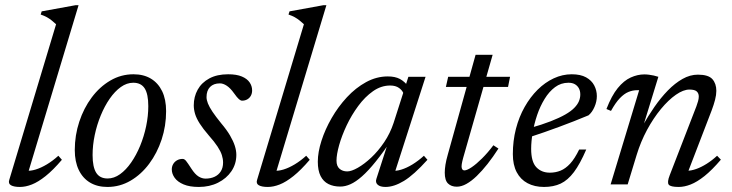

<svg xmlns="http://www.w3.org/2000/svg" viewBox="-20 -730 2898 760"><path d="M202 -634Q193 -642.5 184.5 -649.2Q176 -656 165.8 -661.8Q155.5 -667.5 141 -672.5L145 -685L279.5 -709.5H291L89.5 -40.5L83.5 -54.5Q100 -52.5 121.2 -59Q142.5 -65.5 165.8 -79.5Q189 -93.5 211 -113.5L225 -97.5Q190 -56.5 160.5 -33Q131 -9.5 106.2 0.2Q81.5 10 59 10Q35.5 10 23.8 3.5Q12 -3 16.5 -17.5Z M508.5 -436Q548.5 -436 577.2 -418.8Q606 -401.5 621.8 -369Q637.5 -336.5 637.5 -290Q637.5 -231.5 619.8 -177.8Q602 -124 570.5 -81.8Q539 -39.5 496.8 -14.8Q454.5 10 405 10Q365.5 10 336.5 -7.2Q307.5 -24.5 291.8 -57.2Q276 -90 276 -136Q276 -194.5 293.8 -248.2Q311.5 -302 343 -344.2Q374.5 -386.5 416.8 -411.2Q459 -436 508.5 -436ZM406 -23.5Q431.5 -23.5 455.2 -40.5Q479 -57.5 499.2 -86.8Q519.5 -116 534.8 -153Q550 -190 558.5 -230.5Q567 -271 567 -310Q567 -357.5 552.8 -380Q538.5 -402.5 507.5 -402.5Q482 -402.5 458.2 -385.5Q434.5 -368.5 414.2 -339.2Q394 -310 378.8 -273Q363.5 -236 355 -195.5Q346.5 -155 346.5 -116Q346.5 -69 360.8 -46.2Q375 -23.5 406 -23.5Z M703 -101Q710 -101 716.5 -93Q723 -85 737.5 -62.5Q752 -40 765.8 -31.5Q779.5 -23 793.5 -23Q813.5 -23 829.2 -30.2Q845 -37.5 854 -51.8Q863 -66 863 -86.5Q863 -101 858.2 -116Q853.5 -131 841.2 -149.8Q829 -168.5 806 -194.5Q783.5 -220.5 770.5 -241Q757.5 -261.5 752.2 -279Q747 -296.5 747 -313Q747 -347 762.5 -375Q778 -403 808.5 -419.5Q839 -436 883 -436Q916.5 -436 937.2 -427.2Q958 -418.5 968 -404Q978 -389.5 978 -372Q978 -360.5 973 -351.2Q968 -342 959 -336.8Q950 -331.5 938 -331.5Q933 -331.5 926 -337.2Q919 -343 905.5 -362Q892 -381 877.8 -390.5Q863.5 -400 850.5 -400Q825.5 -400 811.5 -385.8Q797.5 -371.5 797.5 -345.5Q797.5 -334.5 803 -320.5Q808.5 -306.5 821.2 -287.5Q834 -268.5 855.5 -242Q877.5 -216 890.5 -193.8Q903.5 -171.5 909.5 -152.8Q915.5 -134 915.5 -117Q915.5 -81 896 -52.2Q876.5 -23.5 843 -6.8Q809.5 10 767 10Q730.5 10 706.8 0Q683 -10 671.5 -26Q660 -42 660 -59.5Q660 -71 665.5 -80.5Q671 -90 680.8 -95.5Q690.5 -101 703 -101Z M1183 -634Q1174 -642.5 1165.5 -649.2Q1157 -656 1146.8 -661.8Q1136.5 -667.5 1122 -672.5L1126 -685L1260.5 -709.5H1272L1070.5 -40.5L1064.5 -54.5Q1081 -52.5 1102.2 -59Q1123.5 -65.5 1146.8 -79.5Q1170 -93.5 1192 -113.5L1206 -97.5Q1171 -56.5 1141.5 -33Q1112 -9.5 1087.2 0.2Q1062.5 10 1040 10Q1016.5 10 1004.8 3.5Q993 -3 997.5 -17.5Z M1470 -22.5 1522 -183.5H1535Q1497.5 -128 1467.5 -90.8Q1437.5 -53.5 1412.8 -31.8Q1388 -10 1367.2 -0.8Q1346.5 8.5 1327 8.5Q1300 8.5 1280 -1.5Q1260 -11.5 1249 -33.2Q1238 -55 1238 -90Q1238 -127.5 1252.5 -172.8Q1267 -218 1292.8 -262.8Q1318.5 -307.5 1353.2 -345Q1388 -382.5 1429.2 -405Q1470.5 -427.5 1515 -427.5Q1544 -427.5 1562.8 -417.5Q1581.5 -407.5 1597 -387L1577 -360Q1573 -372 1559.5 -381.8Q1546 -391.5 1524.5 -391.5Q1488.5 -391.5 1456.5 -369Q1424.5 -346.5 1398 -310.5Q1371.5 -274.5 1352.2 -233.8Q1333 -193 1322.5 -155.8Q1312 -118.5 1312 -94Q1312 -72.5 1324 -62Q1336 -51.5 1354.5 -51.5Q1371 -51.5 1396.5 -66Q1422 -80.5 1449.5 -106.2Q1477 -132 1500.8 -167.2Q1524.5 -202.5 1538 -243.5L1596.5 -426H1657H1664.5L1539 -35.5L1530.5 -54.5Q1547 -52 1568.2 -58.5Q1589.5 -65 1612.8 -79.2Q1636 -93.5 1658 -113.5L1672 -97.5Q1618 -37.5 1578.8 -13.8Q1539.5 10 1506 10Q1484.5 10 1474.8 1Q1465 -8 1470 -22.5Z M1745 -386 1754 -426H1999L1991 -386ZM1813.5 -105.5Q1811.5 -98 1810 -91.8Q1808.5 -85.5 1807.8 -80.5Q1807 -75.5 1807 -71.5Q1807 -63.5 1810 -59.5Q1813 -55.5 1818 -55.5Q1828.5 -55.5 1847 -68Q1865.5 -80.5 1888 -102.8Q1910.5 -125 1933 -155L1953 -142Q1931.5 -108.5 1909.8 -81Q1888 -53.5 1867 -33.2Q1846 -13 1826.2 -2Q1806.5 9 1788 9Q1766.5 9 1753.5 -3.5Q1740.5 -16 1740.5 -46.5Q1740.5 -60 1743.2 -77.8Q1746 -95.5 1752.5 -118L1862.5 -513H1930Z M2230 -402.5Q2200.5 -402.5 2177 -385Q2153.5 -367.5 2135.8 -338.5Q2118 -309.5 2106.2 -274.8Q2094.5 -240 2088.5 -205Q2082.5 -170 2082.5 -141Q2082.5 -89.5 2103 -68Q2123.5 -46.5 2156.5 -46.5Q2179 -46.5 2198.8 -54.5Q2218.5 -62.5 2236.8 -82.2Q2255 -102 2272.5 -138H2300.5Q2276 -81 2251.8 -48.8Q2227.5 -16.5 2199.2 -3.2Q2171 10 2133.5 10Q2096 10 2068.2 -4.8Q2040.5 -19.5 2025.2 -48.5Q2010 -77.5 2010 -120Q2010 -172.5 2022.2 -220Q2034.5 -267.5 2056.8 -306.8Q2079 -346 2108.2 -375Q2137.5 -404 2172 -420Q2206.5 -436 2243 -436Q2278 -436 2300 -423.8Q2322 -411.5 2332.2 -391.8Q2342.5 -372 2342.5 -349.5Q2342.5 -328 2333.2 -306.8Q2324 -285.5 2309.5 -273.5Q2280.5 -261.5 2251.5 -250Q2222.5 -238.5 2193.2 -227.8Q2164 -217 2134.8 -206.8Q2105.5 -196.5 2076 -187L2077.5 -223Q2125.5 -236.5 2160 -250Q2194.5 -263.5 2217.2 -276.5Q2240 -289.5 2253 -302.8Q2266 -316 2271.5 -329.2Q2277 -342.5 2277 -356Q2277 -370 2271.5 -380.2Q2266 -390.5 2255.8 -396.5Q2245.5 -402.5 2230 -402.5Z M2398.5 -291 2380.5 -298.5Q2401 -351.5 2425.2 -381.2Q2449.5 -411 2476.5 -423.2Q2503.5 -435.5 2530.5 -435.5Q2540 -435.5 2549.2 -434.2Q2558.5 -433 2567.8 -431Q2577 -429 2586 -426L2526 -231H2523Q2545 -270 2570.2 -306.5Q2595.5 -343 2623.5 -371.8Q2651.5 -400.5 2681.5 -417.5Q2711.5 -434.5 2742.5 -434.5Q2784 -434.5 2799.8 -416.8Q2815.5 -399 2815.5 -370.5Q2815.5 -354.5 2810.5 -335Q2805.5 -315.5 2797 -293L2698 -35.5L2699 -54Q2715.5 -54 2735.5 -61Q2755.5 -68 2777 -81.5Q2798.5 -95 2818.5 -113.5L2833.5 -98Q2798.5 -57 2768.8 -33.2Q2739 -9.5 2714 0.2Q2689 10 2666.5 10Q2634 10 2627 0.8Q2620 -8.5 2631 -36.5L2736.5 -309Q2740.5 -319.5 2743.2 -329.5Q2746 -339.5 2746 -348Q2746 -360.5 2738 -368Q2730 -375.5 2709 -375.5Q2685 -375.5 2655.5 -355Q2626 -334.5 2596.2 -298.5Q2566.5 -262.5 2541.2 -215.8Q2516 -169 2500 -116.5L2464.5 0H2397L2510 -373Q2508 -373 2506.2 -373Q2504.5 -373 2502.5 -373Q2484.5 -373 2467.5 -366Q2450.5 -359 2433.5 -341.2Q2416.5 -323.5 2398.5 -291Z"/></svg>

Font: Newsreader 18pt
Style: Italic
Weight: 400
Italic angle: -17°
Version: Version 1.003